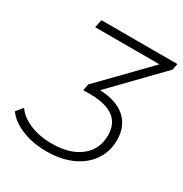

<svg xmlns="http://www.w3.org/2000/svg" viewBox="-165 -827 915 959"><g transform="rotate(30 292.5 -347.5)"><path d="M577 -664 315 -394Q411 -390 462 -344.5Q513 -299 513 -220Q513 -154 478.5 -103Q444 -52 381 -23.5Q318 5 235 5Q155 5 92 -21Q29 -47 -1 -90L30 -128Q56 -89 111 -65.5Q166 -42 238 -42Q342 -42 402 -89.5Q462 -137 462 -218Q462 -352 280 -352H242L249 -389L507 -654H136L146 -700H584Z"/></g></svg>

Font: Montserrat Alternates Light
Style: Italic
Weight: 300
Italic angle: -11.3°
Designer: Julieta Ulanovsky
Foundry: Julieta Ulanovsky
Version: Version 7.200